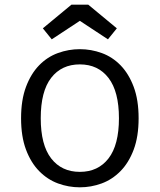

<svg xmlns="http://www.w3.org/2000/svg" viewBox="-20 -785 682 820"><path d="M70 -280Q70 -358 91 -414Q112 -470 147 -506Q182 -542 227.5 -558.5Q273 -575 321 -575Q369 -575 414.5 -558.5Q460 -542 495 -506Q530 -470 551 -414Q572 -358 572 -280Q572 -202 551 -146Q530 -90 494.5 -54Q459 -18 414 -1.5Q369 15 321 15Q273 15 228 -1.5Q183 -18 147.5 -54Q112 -90 91 -146Q70 -202 70 -280ZM154 -280Q154 -166 198.5 -108.5Q243 -51 321 -51Q399 -51 443.5 -108.5Q488 -166 488 -280Q488 -394 443.5 -452Q399 -510 321 -510Q243 -510 198.5 -452.5Q154 -395 154 -280ZM201 -617 163 -664 285 -765H357L479 -664L441 -617L321 -696Z"/></svg>

Font: Carrois Gothic SC
Style: Regular
Weight: 400
Designer: Ralph du Carrois
Foundry: Ralph du Carrois
Version: Version 1.002